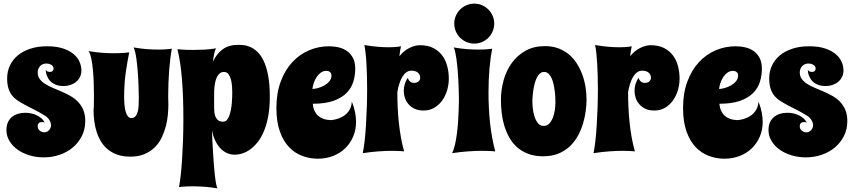

<svg xmlns="http://www.w3.org/2000/svg" viewBox="-20 -829 4660 1049"><path d="M424.8 -443.8Q424.8 -424.3 417 -408.7Q409.2 -393.1 396 -382.1Q382.8 -371.1 365.2 -365Q347.7 -358.9 328.1 -358.9Q305.7 -358.9 289.8 -364.3Q273.9 -369.6 262.9 -378.2Q252 -386.7 245.6 -397.2Q239.3 -407.7 235.6 -417.5Q231.9 -427.2 231 -435.5Q230 -443.8 230 -448.2Q234.4 -439.9 241.2 -438Q248 -436 252 -436Q263.2 -436 268.1 -441.9Q272.9 -447.8 272.9 -454.1Q272.9 -458 271 -462.9Q269 -467.8 264.2 -471.9Q259.3 -476.1 251.5 -479Q243.7 -481.9 231.9 -481.9Q224.6 -481.9 216.3 -479Q208 -476.1 201.4 -470Q194.8 -463.9 190.4 -454.8Q186 -445.8 186 -434.1Q186 -412.1 197.3 -397Q208.5 -381.8 226.8 -370.4Q245.1 -358.9 268.3 -349.1Q291.5 -339.4 315.9 -328.9Q340.3 -318.4 363.5 -305.4Q386.7 -292.5 405 -273.9Q423.3 -255.4 434.6 -229.5Q445.8 -203.6 445.8 -168Q445.8 -122.6 427.2 -85.9Q408.7 -49.3 377.7 -23.2Q346.7 2.9 305.7 16.8Q264.6 30.8 219.2 30.8Q177.7 30.8 140.6 19.5Q103.5 8.3 75.7 -11.7Q47.9 -31.7 31.5 -59.1Q15.1 -86.4 15.1 -118.2Q15.1 -142.1 22.9 -159.9Q30.8 -177.7 44.7 -189.5Q58.6 -201.2 77.4 -207Q96.2 -212.9 118.2 -212.9Q134.3 -212.9 150.4 -209.5Q166.5 -206.1 180.7 -199.2Q194.8 -192.4 206.1 -182.6Q217.3 -172.9 224.1 -160.2Q220.2 -161.1 216.6 -161.6Q212.9 -162.1 209 -162.1Q198.2 -162.1 192.1 -156.5Q186 -150.9 186 -138.2Q186 -124.5 197.3 -115.2Q208.5 -106 222.2 -106Q230 -106 236.8 -109.4Q243.7 -112.8 248.5 -118.4Q253.4 -124 256.1 -130.9Q258.8 -137.7 258.8 -145Q258.8 -157.7 250.2 -172.4Q241.7 -187 226.1 -196.8Q195.3 -215.8 168 -229.5Q140.6 -243.2 117.7 -255.4Q94.7 -267.6 76.4 -279.8Q58.1 -292 45.4 -308.3Q32.7 -324.7 25.9 -346.9Q19 -369.1 19 -400.9Q19 -438.5 33.9 -470.5Q48.8 -502.4 76.7 -525.9Q104.5 -549.3 145 -562.7Q185.5 -576.2 236.8 -576.2Q289.1 -576.2 325 -564Q360.8 -551.8 383.1 -532.7Q405.3 -513.7 415 -490.2Q424.8 -466.8 424.8 -443.8Z M918.9 -563Q914.6 -541 910.9 -511.7Q907.2 -482.4 904.5 -448.5Q901.9 -414.6 900.4 -377.7Q898.9 -340.8 898.9 -304.2Q898.9 -292 899.4 -280Q899.9 -268.1 899.9 -256.8Q899.9 -232.9 897.2 -202.6Q894.5 -172.4 886.5 -140.9Q878.4 -109.4 864.3 -79.1Q850.1 -48.8 826.9 -25.4Q803.7 -2 770.5 12.5Q737.3 26.9 691.9 26.9Q652.8 26.9 622.8 16.6Q592.8 6.3 570.6 -11.5Q548.3 -29.3 533.2 -53.7Q518.1 -78.1 508.8 -106.2Q499.5 -134.3 495.4 -165Q491.2 -195.8 491.2 -226.1Q491.2 -233.4 491.5 -235.1Q491.7 -236.8 491.7 -237.3Q491.7 -237.8 492.2 -239Q492.7 -240.2 492.7 -246.6Q492.7 -252.9 492.9 -266.6Q493.2 -280.3 493.2 -305.2Q493.2 -334.5 492.2 -371.3Q491.2 -408.2 488 -443.6Q484.9 -479 479 -507.8Q473.1 -536.6 463.9 -549.8Q503.4 -543 538.3 -540.5Q573.2 -538.1 602.1 -538.1Q621.1 -538.1 636.5 -538.8Q651.9 -539.6 663.1 -540.5Q675.8 -541.5 686 -543Q676.3 -495.1 667.2 -434.3Q658.2 -373.5 658.2 -294.9Q658.2 -276.9 659.9 -257.3Q661.6 -237.8 666 -221.4Q670.4 -205.1 678 -194.6Q685.5 -184.1 697.3 -184.1Q711.9 -184.1 720.2 -193.8Q728.5 -203.6 732.7 -219.5Q736.8 -235.4 737.5 -254.9Q738.3 -274.4 738.3 -293.9Q737.8 -357.4 734.4 -412.6Q732.9 -436 730.7 -460Q728.5 -483.9 725.6 -505.1Q722.7 -526.4 718.8 -543.2Q714.8 -560.1 710 -569.8Q749.5 -563 783.2 -560.5Q816.9 -558.1 843.3 -558.1Q860.8 -558.1 874.8 -558.8Q888.7 -559.6 898.4 -560.5Q910.2 -561.5 918.9 -563Z M949.2 -560.1Q960.4 -559.1 974.6 -558.1Q986.8 -557.1 1003.2 -556.6Q1019.5 -556.2 1039.1 -556.2Q1066.4 -556.2 1097.9 -557.9Q1129.4 -559.6 1160.2 -564.9Q1154.3 -553.7 1150.1 -534.9Q1146 -516.1 1143.1 -491.2Q1163.1 -535.2 1196.5 -559.6Q1230 -584 1281.2 -584Q1292.5 -584 1309.8 -582.5Q1327.1 -581.1 1346.4 -572.8Q1365.7 -564.5 1385 -547.1Q1404.3 -529.8 1419.7 -498Q1435.1 -466.3 1444.6 -418.2Q1454.1 -370.1 1454.1 -299.8Q1454.1 -241.2 1445.6 -195.1Q1437 -148.9 1422.6 -113.8Q1408.2 -78.6 1388.9 -54Q1369.6 -29.3 1348.4 -13.7Q1327.1 2 1304.9 9Q1282.7 16.1 1262.2 16.1Q1238.3 16.1 1218 6.3Q1197.8 -3.4 1182.1 -20.8Q1166.5 -38.1 1155.3 -62.3Q1144 -86.4 1138.2 -115.2Q1138.7 -92.8 1140.1 -63Q1141.6 -33.2 1143.6 -1.2Q1145.5 30.8 1147.9 63Q1150.4 95.2 1153.3 122.8Q1156.2 150.4 1159.9 170.9Q1163.6 191.4 1168 200.2Q1128.9 193.4 1095.2 191.2Q1061.5 189 1034.2 189Q1016.6 189 1002.4 189.5Q988.3 189.9 978.5 190.9Q966.8 191.9 958 192.9Q962.9 168.5 967.3 129.2Q971.7 89.8 974.9 40.8Q978 -8.3 980 -64.7Q981.9 -121.1 981.9 -180.2Q981.9 -234.4 980.2 -288.1Q978.5 -341.8 974.6 -391.1Q970.7 -440.4 964.4 -483.6Q958 -526.9 949.2 -560.1ZM1149.9 -319.8V-241.2Q1149.9 -228 1151.4 -214.4Q1152.8 -200.7 1158 -189.5Q1163.1 -178.2 1172.9 -171.1Q1182.6 -164.1 1199.2 -164.1Q1210.9 -164.1 1219.2 -173.3Q1227.5 -182.6 1232.9 -197.3Q1238.3 -211.9 1241.7 -230Q1245.1 -248 1246.6 -265.9Q1248 -283.7 1248.5 -299.1Q1249 -314.5 1249 -323.2Q1249 -336.4 1247.8 -355.5Q1246.6 -374.5 1242.2 -392.6Q1237.8 -410.6 1228.8 -423.3Q1219.7 -436 1204.1 -436Q1186.5 -436 1175.8 -423.6Q1165 -411.1 1159.4 -393.3Q1153.8 -375.5 1151.9 -355.2Q1149.9 -335 1149.9 -319.8Z M1920.9 -454.1Q1920.9 -417.5 1910.4 -382.8Q1899.9 -348.1 1873.5 -321.3Q1847.2 -294.4 1802.5 -278.3Q1757.8 -262.2 1689 -262.2Q1690.9 -238.3 1699 -222.2Q1707 -206.1 1718.3 -196.3Q1729.5 -186.5 1742.2 -181.6Q1754.9 -176.8 1765.6 -174.8Q1776.4 -172.9 1783.7 -172.9Q1791 -172.9 1791 -172.9Q1821.3 -176.3 1845.2 -188.5Q1855.5 -193.4 1865.2 -200.9Q1875 -208.5 1883.1 -219Q1891.1 -229.5 1896.2 -242.9Q1901.4 -256.3 1902.3 -273.9Q1915 -242.2 1920.2 -214.6Q1925.3 -187 1925.3 -163.1Q1925.3 -119.1 1909.4 -82.3Q1893.6 -45.4 1865.7 -18.6Q1837.9 8.3 1799.6 23.2Q1761.2 38.1 1716.3 38.1Q1672.4 38.1 1631.6 22.9Q1590.8 7.8 1559.3 -25.1Q1527.8 -58.1 1509 -110.8Q1490.2 -163.6 1490.2 -238.8Q1490.2 -320.3 1513.7 -383.3Q1537.1 -446.3 1576.7 -489Q1616.2 -531.7 1668.2 -554Q1720.2 -576.2 1777.3 -576.2Q1805.7 -576.2 1831.8 -569.8Q1857.9 -563.5 1877.7 -548.8Q1897.5 -534.2 1909.2 -511Q1920.9 -487.8 1920.9 -454.1ZM1687 -342.8Q1700.7 -343.3 1718.8 -348.4Q1736.8 -353.5 1752.9 -362.8Q1769 -372.1 1780 -385.7Q1791 -399.4 1791 -417Q1791 -428.2 1783.2 -435.1Q1775.4 -441.9 1763.2 -441.9Q1746.1 -441.9 1732.7 -432.1Q1719.2 -422.4 1709.7 -407.7Q1700.2 -393.1 1694.3 -375.5Q1688.5 -357.9 1687 -342.8Z M2228 -442.9Q2212.9 -442.9 2200.7 -434.3Q2188.5 -425.8 2179 -410.4Q2169.4 -395 2162.4 -373.5Q2155.3 -352.1 2150.9 -326.2Q2150.9 -284.7 2152.8 -242.2Q2154.8 -199.7 2159.2 -158.2Q2163.6 -116.7 2170.7 -77.1Q2177.7 -37.6 2188 -2Q2180.2 -2.4 2169.9 -3.4Q2161.1 -3.9 2148.7 -4.4Q2136.2 -4.9 2120.1 -4.9Q2089.8 -4.9 2050 -2.2Q2010.3 0.5 1961.9 7.8Q1967.8 -19.5 1972.2 -59.1Q1976.6 -98.6 1979.5 -145Q1982.4 -191.4 1984.1 -241.9Q1985.8 -292.5 1985.8 -341.8Q1985.8 -378.4 1984.9 -413.6Q1983.9 -448.7 1982.2 -480Q1980.5 -511.2 1977.5 -537.6Q1974.6 -564 1970.7 -583Q2010.3 -576.2 2042.7 -573.5Q2075.2 -570.8 2101.1 -570.8Q2117.7 -570.8 2130.4 -571.5Q2143.1 -572.3 2152.3 -573.2Q2162.6 -574.7 2170.9 -576.2Q2165 -551.8 2162.1 -522Q2187.5 -552.7 2217.5 -567.4Q2247.6 -582 2273.9 -582Q2317.9 -582 2348.1 -566.2Q2378.4 -550.3 2397 -524.7Q2415.5 -499 2423.8 -466.3Q2432.1 -433.6 2432.1 -399.9Q2432.1 -367.2 2422.9 -335.9Q2413.6 -304.7 2396 -280Q2378.4 -255.4 2352.5 -240.2Q2326.7 -225.1 2293.9 -225.1Q2265.1 -225.1 2244.9 -234.9Q2224.6 -244.6 2211.4 -260.3Q2198.2 -275.9 2192.1 -294.7Q2186 -313.5 2186 -332Q2186 -351.6 2191.7 -370.1Q2197.3 -388.7 2208 -403.8Q2211.4 -393.1 2216.6 -387.5Q2221.7 -381.8 2227.1 -379.4Q2232.9 -376.5 2239.7 -376Q2257.8 -376 2266.8 -384.3Q2275.9 -392.6 2275.9 -403.8Q2275.9 -409.2 2273.9 -416Q2272 -422.9 2266.8 -428.7Q2261.7 -434.6 2252.4 -438.7Q2243.2 -442.9 2228 -442.9Z M2686 -2Q2677.7 -2.4 2666.5 -3.4Q2656.7 -3.9 2643.6 -4.4Q2630.4 -4.9 2613.3 -4.9Q2581.5 -4.9 2540 -2.2Q2498.5 0.5 2450.2 7.8Q2459.5 -10.7 2465.8 -38.8Q2472.2 -66.9 2476.3 -98.9Q2480.5 -130.9 2482.7 -163.6Q2484.9 -196.3 2485.8 -223.6Q2486.8 -251 2487.1 -270Q2487.3 -289.1 2487.3 -293.9Q2486.3 -357.4 2482.9 -412.6Q2481.4 -436 2479.2 -460Q2477.1 -483.9 2474.1 -505.1Q2471.2 -526.4 2467.5 -543.2Q2463.9 -560.1 2459 -569.8Q2498.5 -563 2532.2 -560.5Q2565.9 -558.1 2593.3 -558.1Q2610.8 -558.1 2624.8 -558.8Q2638.7 -559.6 2648.4 -560.5Q2660.2 -561.5 2668.9 -563Q2660.2 -519 2654.5 -457Q2648.9 -395 2648.9 -324.2Q2648.9 -283.7 2650.9 -242.2Q2652.8 -200.7 2657.2 -159.4Q2661.6 -118.2 2668.7 -78.4Q2675.8 -38.6 2686 -2ZM2461.9 -700.2Q2461.9 -722.7 2470.5 -742.4Q2479 -762.2 2493.9 -777.1Q2508.8 -792 2528.8 -800.5Q2548.8 -809.1 2571.3 -809.1Q2593.8 -809.1 2613.5 -800.5Q2633.3 -792 2648.2 -777.1Q2663.1 -762.2 2671.6 -742.4Q2680.2 -722.7 2680.2 -700.2Q2680.2 -677.7 2671.6 -657.7Q2663.1 -637.7 2648.2 -622.8Q2633.3 -607.9 2613.5 -599.4Q2593.8 -590.8 2571.3 -590.8Q2548.8 -590.8 2528.8 -599.4Q2508.8 -607.9 2493.9 -622.8Q2479 -637.7 2470.5 -657.7Q2461.9 -677.7 2461.9 -700.2Z M3184.6 -285.2Q3184.6 -256.8 3180.2 -222.9Q3175.8 -189 3165.5 -154.5Q3155.3 -120.1 3137.7 -87.6Q3120.1 -55.2 3094 -30.3Q3067.9 -5.4 3031.7 9.8Q2995.6 24.9 2947.8 24.9Q2899.9 24.9 2864 10.7Q2828.1 -3.4 2802.5 -27.1Q2776.9 -50.8 2760.3 -81.8Q2743.7 -112.8 2733.9 -147Q2724.1 -181.2 2720.5 -216.1Q2716.8 -251 2716.8 -282.2Q2716.8 -337.4 2731.4 -390.4Q2746.1 -443.4 2776.1 -484.9Q2806.2 -526.4 2851.3 -551.8Q2896.5 -577.1 2957.5 -577.1Q2998.5 -577.1 3031.2 -564.7Q3064 -552.2 3089.4 -530.8Q3114.7 -509.3 3132.6 -480.5Q3150.4 -451.7 3162.1 -419.4Q3173.8 -387.2 3179.2 -352.5Q3184.6 -317.9 3184.6 -285.2ZM3014.6 -269Q3014.6 -280.3 3013.9 -297.1Q3013.2 -314 3010.7 -332.5Q3008.3 -351.1 3004.2 -369.6Q3000 -388.2 2993.2 -402.8Q2986.3 -417.5 2976.3 -426.8Q2966.3 -436 2952.6 -436Q2939.5 -436 2929.7 -427.2Q2919.9 -418.5 2912.8 -404.3Q2905.8 -390.1 2901.1 -372.3Q2896.5 -354.5 2893.8 -336.7Q2891.1 -318.8 2889.9 -302.5Q2888.7 -286.1 2888.7 -274.9Q2888.7 -258.8 2891.1 -235.8Q2893.6 -212.9 2900.4 -191.9Q2907.2 -170.9 2919.2 -156Q2931.2 -141.1 2950.7 -141.1Q2969.2 -141.1 2981.7 -154.8Q2994.1 -168.5 3001.5 -188.2Q3008.8 -208 3011.7 -230Q3014.6 -252 3014.6 -269Z M3488.8 -442.9Q3473.6 -442.9 3461.4 -434.3Q3449.2 -425.8 3439.7 -410.4Q3430.2 -395 3423.1 -373.5Q3416 -352.1 3411.6 -326.2Q3411.6 -284.7 3413.6 -242.2Q3415.5 -199.7 3419.9 -158.2Q3424.3 -116.7 3431.4 -77.1Q3438.5 -37.6 3448.7 -2Q3440.9 -2.4 3430.7 -3.4Q3421.9 -3.9 3409.4 -4.4Q3397 -4.9 3380.9 -4.9Q3350.6 -4.9 3310.8 -2.2Q3271 0.5 3222.7 7.8Q3228.5 -19.5 3232.9 -59.1Q3237.3 -98.6 3240.2 -145Q3243.2 -191.4 3244.9 -241.9Q3246.6 -292.5 3246.6 -341.8Q3246.6 -378.4 3245.6 -413.6Q3244.6 -448.7 3242.9 -480Q3241.2 -511.2 3238.3 -537.6Q3235.4 -564 3231.4 -583Q3271 -576.2 3303.5 -573.5Q3335.9 -570.8 3361.8 -570.8Q3378.4 -570.8 3391.1 -571.5Q3403.8 -572.3 3413.1 -573.2Q3423.3 -574.7 3431.6 -576.2Q3425.8 -551.8 3422.9 -522Q3448.2 -552.7 3478.3 -567.4Q3508.3 -582 3534.7 -582Q3578.6 -582 3608.9 -566.2Q3639.2 -550.3 3657.7 -524.7Q3676.3 -499 3684.6 -466.3Q3692.9 -433.6 3692.9 -399.9Q3692.9 -367.2 3683.6 -335.9Q3674.3 -304.7 3656.7 -280Q3639.2 -255.4 3613.3 -240.2Q3587.4 -225.1 3554.7 -225.1Q3525.9 -225.1 3505.6 -234.9Q3485.4 -244.6 3472.2 -260.3Q3459 -275.9 3452.9 -294.7Q3446.8 -313.5 3446.8 -332Q3446.8 -351.6 3452.4 -370.1Q3458 -388.7 3468.8 -403.8Q3472.2 -393.1 3477.3 -387.5Q3482.4 -381.8 3487.8 -379.4Q3493.7 -376.5 3500.5 -376Q3518.6 -376 3527.6 -384.3Q3536.6 -392.6 3536.6 -403.8Q3536.6 -409.2 3534.7 -416Q3532.7 -422.9 3527.6 -428.7Q3522.5 -434.6 3513.2 -438.7Q3503.9 -442.9 3488.8 -442.9Z M4142.6 -454.1Q4142.6 -417.5 4132.1 -382.8Q4121.6 -348.1 4095.2 -321.3Q4068.8 -294.4 4024.2 -278.3Q3979.5 -262.2 3910.6 -262.2Q3912.6 -238.3 3920.7 -222.2Q3928.7 -206.1 3939.9 -196.3Q3951.2 -186.5 3963.9 -181.6Q3976.6 -176.8 3987.3 -174.8Q3998 -172.9 4005.4 -172.9Q4012.7 -172.9 4012.7 -172.9Q4043 -176.3 4066.9 -188.5Q4077.1 -193.4 4086.9 -200.9Q4096.7 -208.5 4104.7 -219Q4112.8 -229.5 4117.9 -242.9Q4123 -256.3 4124 -273.9Q4136.7 -242.2 4141.8 -214.6Q4147 -187 4147 -163.1Q4147 -119.1 4131.1 -82.3Q4115.2 -45.4 4087.4 -18.6Q4059.6 8.3 4021.2 23.2Q3982.9 38.1 3938 38.1Q3894 38.1 3853.3 22.9Q3812.5 7.8 3781 -25.1Q3749.5 -58.1 3730.7 -110.8Q3711.9 -163.6 3711.9 -238.8Q3711.9 -320.3 3735.4 -383.3Q3758.8 -446.3 3798.3 -489Q3837.9 -531.7 3889.9 -554Q3941.9 -576.2 3999 -576.2Q4027.3 -576.2 4053.5 -569.8Q4079.6 -563.5 4099.4 -548.8Q4119.1 -534.2 4130.9 -511Q4142.6 -487.8 4142.6 -454.1ZM3908.7 -342.8Q3922.4 -343.3 3940.4 -348.4Q3958.5 -353.5 3974.6 -362.8Q3990.7 -372.1 4001.7 -385.7Q4012.7 -399.4 4012.7 -417Q4012.7 -428.2 4004.9 -435.1Q3997.1 -441.9 3984.9 -441.9Q3967.8 -441.9 3954.3 -432.1Q3940.9 -422.4 3931.4 -407.7Q3921.9 -393.1 3916 -375.5Q3910.2 -357.9 3908.7 -342.8Z M4588.4 -443.8Q4588.4 -424.3 4580.6 -408.7Q4572.8 -393.1 4559.6 -382.1Q4546.4 -371.1 4528.8 -365Q4511.2 -358.9 4491.7 -358.9Q4469.2 -358.9 4453.4 -364.3Q4437.5 -369.6 4426.5 -378.2Q4415.5 -386.7 4409.2 -397.2Q4402.8 -407.7 4399.2 -417.5Q4395.5 -427.2 4394.5 -435.5Q4393.6 -443.8 4393.6 -448.2Q4397.9 -439.9 4404.8 -438Q4411.6 -436 4415.5 -436Q4426.8 -436 4431.6 -441.9Q4436.5 -447.8 4436.5 -454.1Q4436.5 -458 4434.6 -462.9Q4432.6 -467.8 4427.7 -471.9Q4422.9 -476.1 4415 -479Q4407.2 -481.9 4395.5 -481.9Q4388.2 -481.9 4379.9 -479Q4371.6 -476.1 4365 -470Q4358.4 -463.9 4354 -454.8Q4349.6 -445.8 4349.6 -434.1Q4349.6 -412.1 4360.8 -397Q4372.1 -381.8 4390.4 -370.4Q4408.7 -358.9 4431.9 -349.1Q4455.1 -339.4 4479.5 -328.9Q4503.9 -318.4 4527.1 -305.4Q4550.3 -292.5 4568.6 -273.9Q4586.9 -255.4 4598.1 -229.5Q4609.4 -203.6 4609.4 -168Q4609.4 -122.6 4590.8 -85.9Q4572.3 -49.3 4541.3 -23.2Q4510.3 2.9 4469.2 16.8Q4428.2 30.8 4382.8 30.8Q4341.3 30.8 4304.2 19.5Q4267.1 8.3 4239.3 -11.7Q4211.4 -31.7 4195.1 -59.1Q4178.7 -86.4 4178.7 -118.2Q4178.7 -142.1 4186.5 -159.9Q4194.3 -177.7 4208.3 -189.5Q4222.2 -201.2 4241 -207Q4259.8 -212.9 4281.7 -212.9Q4297.9 -212.9 4314 -209.5Q4330.1 -206.1 4344.2 -199.2Q4358.4 -192.4 4369.6 -182.6Q4380.9 -172.9 4387.7 -160.2Q4383.8 -161.1 4380.1 -161.6Q4376.5 -162.1 4372.6 -162.1Q4361.8 -162.1 4355.7 -156.5Q4349.6 -150.9 4349.6 -138.2Q4349.6 -124.5 4360.8 -115.2Q4372.1 -106 4385.7 -106Q4393.6 -106 4400.4 -109.4Q4407.2 -112.8 4412.1 -118.4Q4417 -124 4419.7 -130.9Q4422.4 -137.7 4422.4 -145Q4422.4 -157.7 4413.8 -172.4Q4405.3 -187 4389.6 -196.8Q4358.9 -215.8 4331.5 -229.5Q4304.2 -243.2 4281.2 -255.4Q4258.3 -267.6 4240 -279.8Q4221.7 -292 4209 -308.3Q4196.3 -324.7 4189.5 -346.9Q4182.6 -369.1 4182.6 -400.9Q4182.6 -438.5 4197.5 -470.5Q4212.4 -502.4 4240.2 -525.9Q4268.1 -549.3 4308.6 -562.7Q4349.1 -576.2 4400.4 -576.2Q4452.6 -576.2 4488.5 -564Q4524.4 -551.8 4546.6 -532.7Q4568.8 -513.7 4578.6 -490.2Q4588.4 -466.8 4588.4 -443.8Z"/></svg>

Font: Spicy Rice
Style: Regular
Weight: 400
Version: Version 1.000